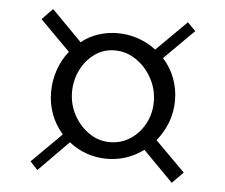

<svg xmlns="http://www.w3.org/2000/svg" viewBox="-45 -711 782 667"><g transform="rotate(5 346.0 -377.0)"><path d="M185.5 -229.5Q159.5 -259 145.8 -295.2Q132 -331.5 132 -372.5Q132 -413.5 145 -450.8Q158 -488 181.5 -517L77 -622L114 -660.5L219 -554Q246 -575.5 278.2 -586Q310.5 -596.5 345 -596.5Q383 -596.5 417.2 -584.5Q451.5 -572.5 479.5 -551L584.5 -655.5L612.5 -627L509 -524Q535.5 -495 549.5 -458.2Q563.5 -421.5 563.5 -380.5Q563.5 -340 549.8 -304Q536 -268 511.5 -238L615.5 -134L577 -95L472.5 -201Q444.5 -180 412.2 -169.2Q380 -158.5 345 -158.5Q308.5 -158.5 274.5 -170.2Q240.5 -182 212.5 -204.5L108 -98.5L82 -126.5ZM350 -217Q390 -217 421.8 -238Q453.5 -259 472 -293.8Q490.5 -328.5 490.5 -370Q490.5 -413.5 469.8 -451.5Q449 -489.5 414.8 -512.8Q380.5 -536 340.5 -536Q301 -536 270.2 -513.8Q239.5 -491.5 222 -456Q204.5 -420.5 204.5 -379.5Q204.5 -336 224.8 -299Q245 -262 278 -239.5Q311 -217 350 -217Z"/></g></svg>

Font: Merriweather 144pt Medium
Style: Regular
Weight: 500
Version: Version 2.100